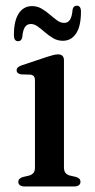

<svg xmlns="http://www.w3.org/2000/svg" viewBox="-20 -672 342 692"><path d="M210.5 -455V-69.5Q210.5 -56 215.8 -49.2Q221 -42.5 231 -39.5L253 -34.5Q261.5 -32 265.8 -27.8Q270 -23.5 270 -16.5Q270 -9 264.2 -4.5Q258.5 0 247.5 0H67.5Q57.5 0 51.8 -4.5Q46 -9 46 -16.5Q46 -23 50.2 -27.2Q54.5 -31.5 62.5 -34L86 -39.5Q96 -43 101 -49.2Q106 -55.5 106 -69V-380.5Q106 -392 102.2 -396.8Q98.5 -401.5 90 -403L56 -404Q48 -405.5 44 -409Q40 -412.5 40 -418.5Q40 -425 44.5 -429.2Q49 -433.5 59.5 -437L151 -467.5Q165 -472 173.5 -474Q182 -476 190 -476Q200 -476 205.2 -470.5Q210.5 -465 210.5 -455ZM206.5 -525Q187.6 -525 171.9 -534.2Q156.1 -543.5 142.6 -555.2Q129.1 -567 116.5 -576.2Q103.9 -585.5 91.3 -585.5Q76.9 -585.5 69.5 -573.8Q62.1 -562 60.3 -538Q57.6 -523.5 45 -523.5Q30.1 -523.5 30.1 -545.5Q30.1 -597.5 47.7 -623.8Q65.2 -650 95.4 -650Q114.3 -650 130 -640.8Q145.8 -631.5 159.3 -619.8Q172.8 -608 185.4 -598.8Q198 -589.5 211 -589.5Q225.4 -589.5 232.6 -601.5Q239.8 -613.5 241.6 -637.5Q244.3 -651.5 256.9 -651.5Q271.8 -651.5 271.8 -630Q271.8 -577.5 254.2 -551.2Q236.7 -525 206.5 -525Z"/></svg>

Font: Fraunces 11pt
Style: Regular
Weight: 400
Version: Version 1.000;[b76b70a41]